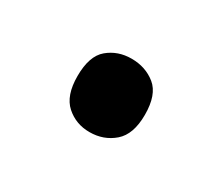

<svg xmlns="http://www.w3.org/2000/svg" viewBox="-43 -505 354 306"><g transform="rotate(30 134.0 -352.5)"><path d="M72 -353Q72 -390 90 -405Q108 -420 133 -420Q159 -420 177.5 -405Q196 -390 196 -353Q196 -317 177.5 -301Q159 -285 133 -285Q108 -285 90 -301Q72 -317 72 -353Z"/></g></svg>

Font: Noto Sans Chakma
Style: Regular
Weight: 400
Designer: Zachary Quinn Scheuren - Monotype Design Team
Foundry: Monotype Imaging Inc.
Version: Version 2.003; ttfautohint (v1.8.4.7-5d5b)